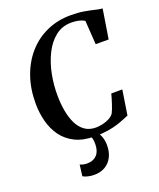

<svg xmlns="http://www.w3.org/2000/svg" viewBox="-175 -858 991 1196"><g transform="rotate(-20 321.0 -259.5)"><path d="M326 9Q248 9 194.8 -17.5Q141.5 -44 109.2 -89Q77 -134 62.5 -190.2Q48 -246.5 47.5 -306Q47 -404 75.2 -485.5Q103.5 -567 155.8 -626.8Q208 -686.5 280.5 -719.2Q353 -752 441 -752Q490 -752 527.8 -745.5Q565.5 -739 593.8 -732Q622 -725 642.5 -723.5L611.5 -529H525.5L515 -687.5Q506 -693 493.8 -697.5Q481.5 -702 465.2 -704.8Q449 -707.5 427.5 -707.5Q367 -707.5 322.2 -672Q277.5 -636.5 248.2 -577.5Q219 -518.5 205.2 -447.8Q191.5 -377 192.5 -306.5Q193 -254.5 201.5 -206.8Q210 -159 228.2 -121.5Q246.5 -84 276.5 -62.2Q306.5 -40.5 350.5 -40.5Q369 -40.5 392.2 -45.2Q415.5 -50 437 -60.5Q458.5 -71 471 -88Q476 -97.5 481.8 -112.2Q487.5 -127 493 -143.8Q498.5 -160.5 503.5 -177.2Q508.5 -194 512 -207.5H585L559.5 -43.5Q545 -38 524.5 -29.2Q504 -20.5 476 -11.8Q448 -3 410.8 3Q373.5 9 326 9ZM321 -15 345 -13Q357.5 2.5 367.2 28.5Q377 54.5 377 86Q377 130 360.5 163Q344 196 313.2 214.5Q282.5 233 239.5 233Q219 233 198.8 228.2Q178.5 223.5 166 215.5L175.5 141Q183 145 196.2 148.2Q209.5 151.5 225 151Q264.5 150.5 287.2 126Q310 101.5 310.5 55Q311 30.5 305.8 14.2Q300.5 -2 295.5 -13Z"/></g></svg>

Font: Merriweather 72pt SemiBold
Style: Italic
Weight: 600
Italic angle: -7.8°
Version: Version 2.101